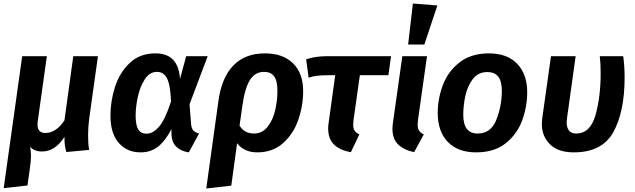

<svg xmlns="http://www.w3.org/2000/svg" viewBox="-20 -849 3603 1090"><path d="M480 -80Q480 -33 486 2L357 14Q350 -7 348 -25.5Q346 -44 346 -72Q293 11 218 11Q175 11 150 -16Q156 5 156 34Q156 65 149 111L136 204L1 219L106 -530H246L194 -159Q193 -153 193 -141Q193 -94 239 -94Q266 -94 294 -111.5Q322 -129 346 -166L396 -530H536L487 -180Q480 -127 480 -80Z M1002 -401 1037 -530H1159L1056 -257L1065 -143Q1067 -120 1077.5 -108.5Q1088 -97 1110 -91L1052 16Q1009 10 983 -14Q957 -38 954 -80L953 -116Q920 -51 878.5 -17.5Q837 16 778 16Q701 16 654 -38Q607 -92 607 -192Q607 -275 633 -356Q659 -437 716.5 -491.5Q774 -546 862 -546Q928 -546 962.5 -510Q997 -474 1002 -401ZM750 -194Q750 -138 765 -114Q780 -90 812 -90Q849 -90 883.5 -130.5Q918 -171 951 -273Q947 -368 928 -404.5Q909 -441 871 -441Q829 -441 801.5 -398Q774 -355 762 -297Q750 -239 750 -194Z M1701 -332Q1701 -249 1673.5 -169Q1646 -89 1587 -36.5Q1528 16 1440 16Q1403 16 1373.5 2.5Q1344 -11 1326 -36L1293 205L1151 221L1220 -276Q1238 -408 1304.5 -477Q1371 -546 1484 -546Q1586 -546 1643.5 -489.5Q1701 -433 1701 -332ZM1555 -333Q1555 -391 1536 -416Q1517 -441 1479 -441Q1428 -441 1399 -395Q1370 -349 1356 -249L1340 -136Q1367 -91 1422 -91Q1469 -91 1499 -129Q1529 -167 1542 -222.5Q1555 -278 1555 -333Z M1987 -168Q1985 -148 1985 -141Q1985 -120 1993 -107.5Q2001 -95 2020 -86L1972 15Q1907 3 1875 -29.5Q1843 -62 1843 -120Q1843 -136 1846 -154L1883 -422H1843Q1806 -422 1781 -419Q1756 -416 1732 -408L1718 -512Q1767 -530 1839 -530H2200L2185 -422H2023Z M2353 -168Q2351 -148 2351 -141Q2351 -120 2359 -107.5Q2367 -95 2386 -86L2331 15Q2269 1 2238.5 -30.5Q2208 -62 2208 -118Q2208 -135 2211 -154L2264 -530H2404ZM2463 -818 2389 -596H2297L2324 -829Z M2465 -208Q2465 -288 2494 -365.5Q2523 -443 2588.5 -494.5Q2654 -546 2756 -546Q2859 -546 2916 -487Q2973 -428 2973 -325Q2973 -245 2945 -167Q2917 -89 2852 -36.5Q2787 16 2683 16Q2579 16 2522 -43.5Q2465 -103 2465 -208ZM2829 -332Q2829 -388 2808.5 -414Q2788 -440 2747 -440Q2695 -440 2664.5 -400.5Q2634 -361 2622 -305.5Q2610 -250 2610 -198Q2610 -143 2630.5 -117Q2651 -91 2692 -91Q2766 -91 2797 -167Q2828 -243 2829 -332Z M3526 -411Q3526 -214 3462 -99Q3398 16 3238 16Q3148 16 3102 -30Q3056 -76 3056 -145Q3056 -155 3058 -175L3108 -530H3248L3199 -178Q3197 -162 3197 -154Q3197 -125 3210 -108Q3223 -91 3251 -91Q3331 -91 3360.5 -195Q3390 -299 3390 -433Q3390 -490 3385 -530H3518Q3526 -471 3526 -411Z"/></svg>

Font: Fira Sans SemiBold
Style: Italic
Weight: 600
Italic angle: -8°
Designer: bBox Type GmbH & Carrois Corporate GbR & Edenspiekermann AG
Foundry: bBox Type GmbH & Carrois Corporate GbR & Edenspiekermann AG
Version: Version 4.301